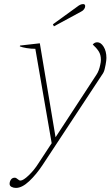

<svg xmlns="http://www.w3.org/2000/svg" viewBox="-20 -714 541 940"><path d="M244 -585 239 -595 359 -682Q374 -694 387 -694Q397 -694 397 -684Q397 -677 392 -669.5Q387 -662 377 -657ZM501 -430Q501 -419 497 -397Q496 -392 492.5 -376Q489 -360 479 -347L189 93Q158 140 123 173Q88 206 58 206Q46 206 36.5 201Q27 196 27 186Q27 175 33.5 165.5Q40 156 52 156Q59 156 66.5 163Q74 170 80 170Q94 170 121 144Q148 118 168 86L233 -13L153 -475Q132 -475 110.5 -478.5Q89 -482 77 -487L78 -491L175 -502L252 -42L452 -348Q465 -367 471 -398Q474 -410 474 -421Q474 -446 463 -463Q452 -480 434 -496Q443 -507 456 -507Q474 -507 487.5 -485Q501 -463 501 -430Z"/></svg>

Font: Trirong Thin
Style: Italic
Weight: 250
Italic angle: -12°
Designer: Katatrad Team
Foundry: CadsonDemak
Version: Version 1.001